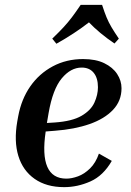

<svg xmlns="http://www.w3.org/2000/svg" viewBox="-20 -760 537 790"><path d="M440 -98Q405 -37 352 -13.5Q299 10 244 10Q171 10 122.5 -24Q74 -58 55.5 -118.5Q37 -179 51 -260L55 -282Q68 -352 104.5 -404.5Q141 -457 197 -487Q253 -517 322 -517Q374 -517 409 -500Q444 -483 462 -455.5Q480 -428 480 -397Q480 -345 445 -308Q410 -271 348.5 -249.5Q287 -228 206 -222L168 -219Q139 -25 253 -25Q275 -25 301 -34.5Q327 -44 350.5 -67Q374 -90 387 -128ZM180 -295 173 -254 205 -256Q277 -261 315.5 -283.5Q354 -306 368.5 -338Q383 -370 383 -401Q383 -439 365.5 -460.5Q348 -482 316 -482Q271 -482 234 -437.5Q197 -393 180 -295ZM451 -581Q420 -602 393.5 -624Q367 -646 346 -668Q318 -646 283 -623Q248 -600 212 -580L195 -601Q224 -629 242 -648.5Q260 -668 275.5 -688.5Q291 -709 312 -740H400Q410 -709 418.5 -688.5Q427 -668 438.5 -648.5Q450 -629 469 -601Z"/></svg>

Font: Inria Serif
Style: Bold Italic
Weight: 700
Italic angle: -10°
Designer: Black Foundry Team
Foundry: Black Foundry
Version: Version 1.000; ttfautohint (v1.8.3)